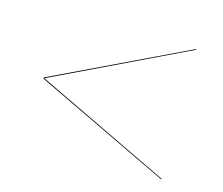

<svg xmlns="http://www.w3.org/2000/svg" viewBox="-70 -690 700 604"><g transform="rotate(15 280.0 -387.5)"><path d="M60 -386.5V-389.5L500 -600V-597.5ZM500 -175 60 -385.5V-388.5L500 -177.5Z"/></g></svg>

Font: Bodoni Moda 72pt Medium
Style: Italic
Weight: 500
Italic angle: -13°
Designer: Owen Earl
Foundry: indestructible type
Version: Version 2.004